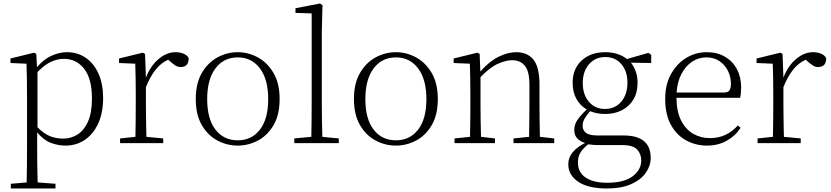

<svg xmlns="http://www.w3.org/2000/svg" viewBox="-20 -820 4760 1100"><path d="M194.8 -407.2V-90.8Q231 -54.2 266.1 -40Q301.3 -25.9 341.8 -25.9Q386.7 -25.9 424.1 -49.3Q461.4 -72.8 484.1 -123.3Q506.8 -173.8 506.8 -255.9Q506.8 -368.7 462.2 -425.8Q417.5 -482.9 346.2 -482.9Q311.5 -482.9 274.7 -467Q237.8 -451.2 194.8 -407.2ZM188 -511.2 191.9 -435.1Q231 -481.4 276.1 -501.2Q321.3 -521 363.8 -521Q424.8 -521 471.7 -488.5Q518.6 -456.1 544.7 -397Q570.8 -337.9 570.8 -258.8Q570.8 -174.8 543.2 -113.8Q515.6 -52.7 466.8 -19.3Q418 14.2 354 14.2Q313.5 14.2 272 -1.2Q230.5 -16.6 192.9 -61V32.2Q192.9 75.7 193.6 128.2Q194.3 180.7 195.8 225.1L297.9 232.9V259.8H42V232.9L132.8 225.1Q133.8 180.7 134.3 128.7Q134.8 76.7 134.8 33.2V-277.8Q134.8 -379.9 131.8 -455.1L40 -459V-484.9L174.8 -518.1Z M811 -511.2 815.9 -375Q840.8 -440.9 887.5 -481Q934.1 -521 985.8 -521Q1013.2 -521 1033.7 -511.5Q1054.2 -502 1061 -486.8Q1061 -436 1015.1 -436Q998.5 -436 985.1 -444.6Q971.7 -453.1 955.1 -467.8L943.8 -478Q902.8 -460 871.8 -421.1Q840.8 -382.3 815.9 -320.8V-226.1Q815.9 -199.7 816.4 -165.8Q816.9 -131.8 817.4 -97.7Q817.9 -63.5 818.8 -36.1L915 -26.9V0H668V-26.9L755.9 -36.1Q756.8 -77.1 757.3 -131.3Q757.8 -185.5 757.8 -226.1V-280.8Q757.8 -379.9 754.9 -455.1L662.1 -459V-484.9L797.9 -518.1Z M1341.8 14.2Q1280.8 14.2 1225.8 -14.9Q1170.9 -43.9 1136.2 -103.3Q1101.6 -162.6 1101.6 -252.9Q1101.6 -342.8 1136.5 -402.3Q1171.4 -461.9 1226.3 -491.5Q1281.2 -521 1341.8 -521Q1401.9 -521 1456.8 -491.5Q1511.7 -461.9 1546.9 -402.3Q1582 -342.8 1582 -252.9Q1582 -162.1 1547.1 -102.8Q1512.2 -43.5 1457.3 -14.6Q1402.3 14.2 1341.8 14.2ZM1341.8 -16.1Q1421.9 -16.1 1469.2 -77.4Q1516.6 -138.7 1516.6 -252Q1516.6 -365.2 1469.2 -428.2Q1421.9 -491.2 1341.8 -491.2Q1261.7 -491.2 1214.4 -428.2Q1167 -365.2 1167 -252Q1167 -138.7 1214.4 -77.4Q1261.7 -16.1 1341.8 -16.1Z M1826.7 -36.1 1920.9 -26.9V0H1666V-26.9L1763.7 -36.1Q1764.6 -79.6 1765.1 -131.3Q1765.6 -183.1 1765.6 -226.1V-743.2L1672.9 -746.1V-772.9L1813 -799.8L1827.6 -791L1823.7 -639.2V-226.1Q1823.7 -183.1 1824.5 -131.3Q1825.2 -79.6 1826.7 -36.1Z M2248 14.2Q2187 14.2 2132.1 -14.9Q2077.1 -43.9 2042.5 -103.3Q2007.8 -162.6 2007.8 -252.9Q2007.8 -342.8 2042.7 -402.3Q2077.6 -461.9 2132.6 -491.5Q2187.5 -521 2248 -521Q2308.1 -521 2363 -491.5Q2418 -461.9 2453.1 -402.3Q2488.3 -342.8 2488.3 -252.9Q2488.3 -162.1 2453.4 -102.8Q2418.5 -43.5 2363.5 -14.6Q2308.6 14.2 2248 14.2ZM2248 -16.1Q2328.1 -16.1 2375.5 -77.4Q2422.9 -138.7 2422.9 -252Q2422.9 -365.2 2375.5 -428.2Q2328.1 -491.2 2248 -491.2Q2168 -491.2 2120.6 -428.2Q2073.2 -365.2 2073.2 -252Q2073.2 -138.7 2120.6 -77.4Q2168 -16.1 2248 -16.1Z M3073.2 -36.1 3155.3 -26.9V0H2921.9V-26.9L3011.2 -36.1Q3011.7 -77.1 3012.5 -130.9Q3013.2 -184.6 3013.2 -226.1V-334Q3013.2 -412.1 2986.8 -443.6Q2960.4 -475.1 2914.1 -475.1Q2880.4 -475.1 2834 -455.3Q2787.6 -435.5 2732.9 -377.9V-226.1Q2732.9 -185.5 2733.6 -131.3Q2734.4 -77.1 2735.8 -36.1L2815.9 -26.9V0H2584V-26.9L2672.9 -36.1Q2673.3 -63.5 2673.8 -97.7Q2674.3 -131.8 2674.6 -165.8Q2674.8 -199.7 2674.8 -226.1V-280.8Q2674.8 -379.9 2671.9 -455.1L2579.1 -459V-484.9L2714.8 -518.1L2728 -511.2L2731.9 -410.2Q2783.2 -468.3 2835.9 -494.6Q2888.7 -521 2938 -521Q3001 -521 3035.9 -478.8Q3070.8 -436.5 3070.8 -334V-226.1Q3070.8 -184.6 3071.5 -130.6Q3072.3 -76.7 3073.2 -36.1Z M3445.8 -195.8Q3503.9 -195.8 3539.3 -237.5Q3574.7 -279.3 3574.7 -346.2Q3574.7 -412.1 3539.8 -452.6Q3504.9 -493.2 3447.8 -493.2Q3390.1 -493.2 3354.5 -451.9Q3318.8 -410.6 3318.8 -344.2Q3318.8 -277.8 3354 -236.8Q3389.2 -195.8 3445.8 -195.8ZM3544.9 11.2H3416Q3398.9 11.2 3382.3 10.3Q3365.7 9.3 3350.1 6.8Q3320.8 29.3 3305.9 53.2Q3291 77.1 3291 110.8Q3291 167.5 3335.2 197.3Q3379.4 227.1 3459 227.1Q3555.7 227.1 3604.7 189.7Q3653.8 152.3 3653.8 99.1Q3653.8 63 3630.6 37.1Q3607.4 11.2 3544.9 11.2ZM3710.9 -505.9V-459L3594.7 -460.9Q3612.8 -438.5 3622.8 -409.4Q3632.8 -380.4 3632.8 -345.2Q3632.8 -290 3608.9 -250Q3585 -210 3543 -188.5Q3501 -167 3446.8 -167Q3422.9 -167 3401.4 -171.1Q3379.9 -175.3 3360.8 -183.1Q3339.8 -159.2 3328.9 -139.9Q3317.9 -120.6 3317.9 -98.1Q3317.9 -74.2 3336.9 -59.1Q3356 -43.9 3403.8 -43.9H3552.7Q3708 -43.9 3708 85Q3708 129.4 3680.2 169.4Q3652.3 209.5 3596.7 234.6Q3541 259.8 3457 259.8Q3349.1 259.8 3292.5 221.2Q3235.8 182.6 3235.8 121.1Q3235.8 82 3261.5 51.8Q3287.1 21.5 3332 -1Q3303.2 -9.3 3286.6 -27.8Q3270 -46.4 3270 -75.2Q3270 -106 3288.3 -133.1Q3306.6 -160.2 3341.8 -192.9Q3303.7 -214.8 3282.2 -253.7Q3260.7 -292.5 3260.7 -345.2Q3260.7 -425.8 3312.5 -473.4Q3364.3 -521 3446.8 -521Q3522 -521 3571.8 -481.9L3694.8 -517.1Z M3856.4 -290H4129.4Q4150.9 -290 4159.2 -302.2Q4167.5 -314.5 4167.5 -339.8Q4167.5 -379.9 4150.4 -414.3Q4133.3 -448.7 4101.8 -470Q4070.3 -491.2 4026.4 -491.2Q3981.9 -491.2 3944.8 -466.3Q3907.7 -441.4 3884 -396.2Q3860.4 -351.1 3856.4 -290ZM4220.2 -259.8H3855.5Q3856.4 -179.7 3882.8 -128.7Q3909.2 -77.6 3952.1 -53.2Q3995.1 -28.8 4046.4 -28.8Q4098.1 -28.8 4137.7 -48.1Q4177.2 -67.4 4207 -101.1L4223.1 -87.9Q4192.4 -40.5 4142.6 -13.2Q4092.8 14.2 4031.2 14.2Q3966.3 14.2 3911.6 -15.4Q3856.9 -44.9 3824 -104.5Q3791 -164.1 3791 -253.9Q3791 -335.9 3824.5 -396Q3857.9 -456.1 3911.9 -488.5Q3965.8 -521 4028.3 -521Q4089.8 -521 4134.3 -494.6Q4178.7 -468.3 4202.4 -422.9Q4226.1 -377.4 4226.1 -319.8Q4226.1 -282.7 4220.2 -259.8Z M4463.4 -511.2 4468.3 -375Q4493.2 -440.9 4539.8 -481Q4586.4 -521 4638.2 -521Q4665.5 -521 4686 -511.5Q4706.5 -502 4713.4 -486.8Q4713.4 -436 4667.5 -436Q4650.9 -436 4637.5 -444.6Q4624 -453.1 4607.4 -467.8L4596.2 -478Q4555.2 -460 4524.2 -421.1Q4493.2 -382.3 4468.3 -320.8V-226.1Q4468.3 -199.7 4468.8 -165.8Q4469.2 -131.8 4469.7 -97.7Q4470.2 -63.5 4471.2 -36.1L4567.4 -26.9V0H4320.3V-26.9L4408.2 -36.1Q4409.2 -77.1 4409.7 -131.3Q4410.2 -185.5 4410.2 -226.1V-280.8Q4410.2 -379.9 4407.2 -455.1L4314.5 -459V-484.9L4450.2 -518.1Z"/></svg>

Font: Source Han Serif CN ExtraLight
Style: Regular
Weight: 250
Designer: Ryoko NISHIZUKA  (kana & ideographs); Frank Grießhammer (Latin, Greek & Cyrillic); Wenlong ZHANG  (bopomofo); Sandoll Co
Foundry: Adobe Systems Incorporated
Version: Version 1.001;PS 1.001;hotconv 16.6.54;makeotf.lib2.5.65590